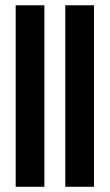

<svg xmlns="http://www.w3.org/2000/svg" viewBox="-20 -715 420 735"><path d="M40 0V-694.8H149.9V0ZM230 0V-694.8H339.8V0Z"/></svg>

Font: Horta
Style: Regular
Weight: 600
Width: 3
Version: Version 0.11